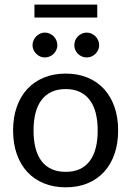

<svg xmlns="http://www.w3.org/2000/svg" viewBox="-20 -803 567 830"><path d="M264.2 -484.9Q316.4 -484.9 358.4 -467.5Q400.4 -450.2 429.7 -418.2Q459 -386.2 474.9 -340.8Q490.7 -295.4 490.7 -239.3Q490.7 -182.6 474.9 -137.2Q459 -91.8 429.7 -59.8Q400.4 -27.8 358.4 -10.5Q316.4 6.8 264.2 6.8Q211.9 6.8 169.7 -10.5Q127.4 -27.8 97.9 -59.8Q68.4 -91.8 52.5 -137.2Q36.6 -182.6 36.6 -239.3Q36.6 -295.4 52.5 -340.8Q68.4 -386.2 97.9 -418.2Q127.4 -450.2 169.7 -467.5Q211.9 -484.9 264.2 -484.9ZM264.2 -60.1Q298.8 -60.1 324.7 -72Q350.6 -84 367.9 -106.9Q385.3 -129.9 393.8 -163.1Q402.3 -196.3 402.3 -238.8Q402.3 -281.2 393.8 -314.5Q385.3 -347.7 367.9 -370.6Q350.6 -393.6 324.7 -405.8Q298.8 -418 264.2 -418Q229 -418 202.9 -405.8Q176.8 -393.6 159.4 -370.6Q142.1 -347.7 133.5 -314.5Q125 -281.2 125 -238.8Q125 -196.3 133.5 -163.1Q142.1 -129.9 159.4 -106.9Q176.8 -84 202.9 -72Q229 -60.1 264.2 -60.1ZM228 -607.4Q228 -596.7 223.6 -587.2Q219.2 -577.6 211.9 -570.3Q204.6 -563 194.6 -558.8Q184.6 -554.7 173.8 -554.7Q163.1 -554.7 153.6 -558.8Q144 -563 136.7 -570.3Q129.4 -577.6 125 -587.2Q120.6 -596.7 120.6 -607.4Q120.6 -618.7 125 -628.7Q129.4 -638.7 136.7 -646Q144 -653.3 153.6 -657.7Q163.1 -662.1 173.8 -662.1Q184.6 -662.1 194.6 -657.7Q204.6 -653.3 211.9 -646Q219.2 -638.7 223.6 -628.7Q228 -618.7 228 -607.4ZM408.7 -607.4Q408.7 -596.7 404.3 -587.2Q399.9 -577.6 392.6 -570.3Q385.3 -563 375.5 -558.8Q365.7 -554.7 355 -554.7Q343.8 -554.7 334 -558.8Q324.2 -563 316.9 -570.3Q309.6 -577.6 305.4 -587.2Q301.3 -596.7 301.3 -607.4Q301.3 -618.7 305.4 -628.7Q309.6 -638.7 316.9 -646Q324.2 -653.3 334 -657.7Q343.8 -662.1 355 -662.1Q365.7 -662.1 375.5 -657.7Q385.3 -653.3 392.6 -646Q399.9 -638.7 404.3 -628.7Q408.7 -618.7 408.7 -607.4ZM128.9 -783.2H400.4V-727.1H128.9Z"/></svg>

Font: Carlito
Style: Regular
Weight: 400
Designer: Lukasz Dziedzic
Foundry: tyPoland Lukasz Dziedzic
Version: Version 1.103; Beta1; all basic design good, some composites